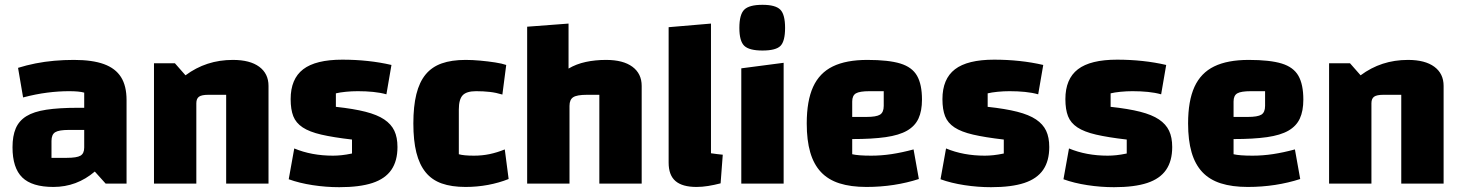

<svg xmlns="http://www.w3.org/2000/svg" viewBox="-20 -763 6074 798"><path d="M202 14Q113 14 72.5 -25.5Q32 -65 32 -151Q32 -198 45.5 -229.5Q59 -261 89.5 -280Q120 -299 172.5 -307Q225 -315 303 -315H360V-223H266Q225 -223 209.5 -213.5Q194 -204 194 -177V-107H258Q299 -107 314.5 -116Q330 -125 330 -150V-378Q309 -384 267 -384Q224 -384 176.5 -378Q129 -372 76 -358L55 -481Q90 -492 128 -499.5Q166 -507 206 -510.5Q246 -514 287 -514Q364 -514 412 -496.5Q460 -479 483 -442.5Q506 -406 506 -347V0H419L374 -50Q299 14 202 14Z M620 0V-500H707L751 -450Q794 -482 843 -498Q892 -514 948 -514Q1019 -514 1057.5 -485.5Q1096 -457 1096 -406V0H920V-369H846Q818 -369 807 -361Q796 -353 796 -334V0Z M1188 -351Q1188 -435 1240 -475Q1292 -515 1403 -515Q1457 -515 1508.5 -509.5Q1560 -504 1607 -493L1586 -371Q1561 -378 1531 -381Q1501 -384 1467 -384Q1442 -384 1417 -381.5Q1392 -379 1376 -375V-319Q1450 -311 1499 -298.5Q1548 -286 1577 -266.5Q1606 -247 1619 -219.5Q1632 -192 1632 -152Q1632 -94 1606.5 -57Q1581 -20 1528 -2.5Q1475 15 1390 15Q1335 15 1279.5 6.5Q1224 -2 1180 -18L1203 -146Q1275 -116 1364 -116Q1381 -116 1400 -118Q1419 -120 1443 -125V-183Q1365 -192 1315.5 -203.5Q1266 -215 1238 -233.5Q1210 -252 1199 -280Q1188 -308 1188 -351Z M1915 14Q1857 14 1816 -0.5Q1775 -15 1749 -47Q1723 -79 1710.5 -129Q1698 -179 1698 -250Q1698 -321 1710.5 -371.5Q1723 -422 1749 -453.5Q1775 -485 1816 -499.5Q1857 -514 1915 -514Q1944 -514 1976.5 -511Q2009 -508 2038 -503.5Q2067 -499 2084 -493L2068 -370Q2042 -378 2015.5 -381Q1989 -384 1959 -384Q1919 -384 1903 -367Q1887 -350 1887 -308V-122Q1907 -116 1950 -116Q1984 -116 2015 -122.5Q2046 -129 2078 -142L2094 -19Q2054 -3 2008.5 5.5Q1963 14 1915 14Z M2171 0V-652L2343 -665V-478Q2375 -497 2414.5 -505.5Q2454 -514 2499 -514Q2570 -514 2608.5 -485.5Q2647 -457 2647 -406V0H2471V-369H2420Q2378 -369 2362.5 -359Q2347 -349 2347 -323V0Z M2935 -126Q2949 -124 2961 -122.5Q2973 -121 2984 -120L2975 -1Q2948 6 2923 10Q2898 14 2875 14Q2816 14 2787.5 -10.5Q2759 -35 2759 -87V-650L2935 -665Z M3061 -479 3237 -502V0H3061ZM3149 -553Q3094 -553 3073.5 -572.5Q3053 -592 3053 -647Q3053 -703 3073.5 -723Q3094 -743 3149 -743Q3203 -743 3223 -723Q3243 -703 3243 -647Q3243 -592 3224 -572.5Q3205 -553 3149 -553Z M3581 14Q3516 14 3469 -1Q3422 -16 3392 -48Q3362 -80 3347.5 -130Q3333 -180 3333 -250Q3333 -344 3359.5 -402Q3386 -460 3441.5 -487Q3497 -514 3585 -514Q3673 -514 3722 -499Q3771 -484 3791.5 -448Q3812 -412 3812 -349Q3812 -302 3797.5 -270.5Q3783 -239 3750 -220Q3717 -201 3661 -193Q3605 -185 3522 -185H3492V-277H3581Q3622 -277 3637.5 -286.5Q3653 -296 3653 -323V-384H3594Q3553 -384 3537.5 -375Q3522 -366 3522 -341V-122Q3547 -116 3601 -116Q3643 -116 3686 -122.5Q3729 -129 3777 -142L3799 -19Q3750 -3 3695 5.5Q3640 14 3581 14Z M3897 -351Q3897 -435 3949 -475Q4001 -515 4112 -515Q4166 -515 4217.5 -509.5Q4269 -504 4316 -493L4295 -371Q4270 -378 4240 -381Q4210 -384 4176 -384Q4151 -384 4126 -381.5Q4101 -379 4085 -375V-319Q4159 -311 4208 -298.5Q4257 -286 4286 -266.5Q4315 -247 4328 -219.5Q4341 -192 4341 -152Q4341 -94 4315.5 -57Q4290 -20 4237 -2.5Q4184 15 4099 15Q4044 15 3988.5 6.5Q3933 -2 3889 -18L3912 -146Q3984 -116 4073 -116Q4090 -116 4109 -118Q4128 -120 4152 -125V-183Q4074 -192 4024.5 -203.5Q3975 -215 3947 -233.5Q3919 -252 3908 -280Q3897 -308 3897 -351Z M4408 -351Q4408 -435 4460 -475Q4512 -515 4623 -515Q4677 -515 4728.5 -509.5Q4780 -504 4827 -493L4806 -371Q4781 -378 4751 -381Q4721 -384 4687 -384Q4662 -384 4637 -381.5Q4612 -379 4596 -375V-319Q4670 -311 4719 -298.5Q4768 -286 4797 -266.5Q4826 -247 4839 -219.5Q4852 -192 4852 -152Q4852 -94 4826.5 -57Q4801 -20 4748 -2.5Q4695 15 4610 15Q4555 15 4499.5 6.5Q4444 -2 4400 -18L4423 -146Q4495 -116 4584 -116Q4601 -116 4620 -118Q4639 -120 4663 -125V-183Q4585 -192 4535.5 -203.5Q4486 -215 4458 -233.5Q4430 -252 4419 -280Q4408 -308 4408 -351Z M5166 14Q5101 14 5054 -1Q5007 -16 4977 -48Q4947 -80 4932.5 -130Q4918 -180 4918 -250Q4918 -344 4944.5 -402Q4971 -460 5026.5 -487Q5082 -514 5170 -514Q5258 -514 5307 -499Q5356 -484 5376.5 -448Q5397 -412 5397 -349Q5397 -302 5382.5 -270.5Q5368 -239 5335 -220Q5302 -201 5246 -193Q5190 -185 5107 -185H5077V-277H5166Q5207 -277 5222.5 -286.5Q5238 -296 5238 -323V-384H5179Q5138 -384 5122.5 -375Q5107 -366 5107 -341V-122Q5132 -116 5186 -116Q5228 -116 5271 -122.5Q5314 -129 5362 -142L5384 -19Q5335 -3 5280 5.5Q5225 14 5166 14Z M5504 0V-500H5591L5635 -450Q5678 -482 5727 -498Q5776 -514 5832 -514Q5903 -514 5941.5 -485.5Q5980 -457 5980 -406V0H5804V-369H5730Q5702 -369 5691 -361Q5680 -353 5680 -334V0Z"/></svg>

Font: Changa
Style: Bold
Weight: 700
Designer: Eduardo Rodriguez Tunni
Foundry: Eduardo Rodriguez Tunni
Version: Version 3.002; ttfautohint (v1.8.2)